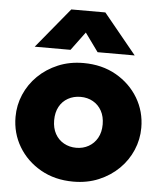

<svg xmlns="http://www.w3.org/2000/svg" viewBox="-55 -818 738 879"><g transform="rotate(5 314.5 -378.0)"><path d="M314.5 15Q229.5 15 164.2 -22.2Q99 -59.5 62.2 -121.2Q25.5 -183 25.5 -257.5Q25.5 -311.5 46.5 -360.5Q67.5 -409.5 106.2 -447.5Q145 -485.5 198 -507.8Q251 -530 314.5 -530Q399.5 -530 464.8 -492.8Q530 -455.5 566.8 -393.8Q603.5 -332 603.5 -257.5Q603.5 -204 582.5 -154.8Q561.5 -105.5 522.8 -67.5Q484 -29.5 431.2 -7.2Q378.5 15 314.5 15ZM314.5 -140.5Q346 -140.5 371.2 -154.8Q396.5 -169 411.2 -195.2Q426 -221.5 426 -257.5Q426 -293.5 411.5 -319.8Q397 -346 371.8 -360.2Q346.5 -374.5 314.5 -374.5Q282.5 -374.5 257 -360.2Q231.5 -346 217.2 -319.8Q203 -293.5 203 -257.5Q203 -221.5 217.5 -195.2Q232 -169 257.5 -154.8Q283 -140.5 314.5 -140.5ZM85 -585 237 -769.5H393.5L544.5 -585H374L312.5 -670L249.5 -585Z"/></g></svg>

Font: Geologica ExtraBold
Style: Regular
Weight: 800
Designer: Sindre Bremnes, Frode Helland
Foundry: Monokrom Skriftforlag AS
Version: Version 1.010;gftools[0.9.28]